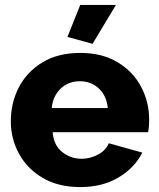

<svg xmlns="http://www.w3.org/2000/svg" viewBox="-20 -750 644 780"><path d="M306 10Q217 10 154 -27Q91 -64 57.5 -125Q24 -186 24 -257Q24 -333 57 -396Q90 -459 153 -497Q216 -535 306 -535Q395 -535 458 -497Q521 -459 553.5 -397Q586 -335 586 -264Q586 -235 582 -213H194Q198 -160 232.5 -132.5Q267 -105 311 -105Q346 -105 378 -122Q410 -139 422 -168L558 -130Q527 -68 461.5 -29Q396 10 306 10ZM190 -311H418Q413 -361 381.5 -390.5Q350 -420 304 -420Q258 -420 226.5 -390Q195 -360 190 -311ZM356 -572 254 -600 306 -730H451Z"/></svg>

Font: Raleway ExtraBold
Style: Regular
Weight: 800
Designer: Matt McInerney, Pablo Impallari, Rodrigo Fuenzalida
Foundry: Matt McInerney, Pablo Impallari, Rodrigo Fuenzalida
Version: Version 4.026